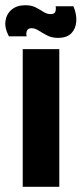

<svg xmlns="http://www.w3.org/2000/svg" viewBox="-48 -715 312 735"><path d="M39 0V-527H179V0ZM174 -570Q150 -570 132 -579.5Q114 -589 100 -598Q86 -607 73 -607Q59 -607 55 -597Q51 -587 54 -576H-14Q-31 -608 -27 -635Q-23 -662 -3 -678.5Q17 -695 49 -695Q73 -695 89 -686.5Q105 -678 118.5 -669.5Q132 -661 145 -661Q161 -661 164 -670.5Q167 -680 165 -691H233Q246 -661 244 -633Q242 -605 225 -587.5Q208 -570 174 -570Z"/></svg>

Font: Bricolage Grotesque 72pt SemiCondensed
Style: Bold
Weight: 700
Width: 4
Designer: Mathieu Triay
Foundry: Atelier Triay
Version: Version 1.001;gftools[0.9.33.dev8+g029e19f]